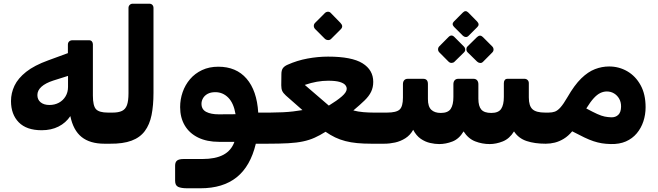

<svg xmlns="http://www.w3.org/2000/svg" viewBox="-20 -770 3556 1037"><path d="M544.2 6.2Q466 6.2 420.7 -30.1Q375.5 -66.5 359.9 -142.9Q335.5 -106.4 296.1 -86.5Q256.7 -66.6 205 -66.6Q123.3 -66.6 81.3 -109.4Q39.4 -152.2 39.4 -224.2Q39.4 -267.4 58.3 -307.2Q77.3 -347.1 121.4 -382.1Q165.6 -417 240.4 -444L346.7 -483V-528.5Q346.7 -540 353.6 -546.3Q360.5 -552.6 371.6 -552.6H461.4Q471 -552.6 476.4 -546.1Q481.7 -539.6 481.7 -530.4V-253.7Q481.7 -198.2 498.7 -180.1Q515.7 -161.9 562.9 -161.9H589.4Q596 -161.9 599.8 -157.1Q603.6 -152.4 603.6 -145.7V-21.5Q603.6 6.2 574.4 6.2ZM247 -203Q275.6 -203 298.2 -215.3Q320.9 -227.6 334.1 -249.7Q347.4 -271.9 347.4 -300.4V-360.1L267.7 -334.9Q226 -321.4 203.9 -301.5Q181.9 -281.6 181.9 -256.6Q181.9 -231.6 199.6 -217.3Q217.4 -203 247 -203Z M574 6.2Q559 6.2 559 -8.8V-131.9Q559 -161.9 589 -161.9Q619.8 -161.9 638.6 -170.8Q657.5 -179.7 665.8 -202.3Q674 -224.9 674 -266.1V-727Q674 -737 680.5 -743.5Q687 -750 697 -750H786Q797 -750 803 -743.5Q809 -737 809 -727V-268Q809 -200.6 798.6 -148.7Q788.1 -96.9 762.1 -62.1Q736.1 -27.2 690.4 -10.2Q644.6 6.9 574 6.2Z M991.7 246.9Q958.6 246.9 942.2 239.2Q925.8 231.5 925.8 206.5V124.5Q925.8 105.3 936.6 97Q947.4 88.8 972.4 88.8H1073.4Q1143.4 88.8 1186.2 66.2Q1229 43.6 1246.1 -3.9H1163.3Q1097.4 -3.9 1050 -27.1Q1002.6 -50.4 977.8 -92.6Q952.9 -134.9 952.9 -191.4Q952.9 -233.4 966.5 -272.4Q980.1 -311.5 1006.4 -342.4Q1032.6 -373.2 1071.3 -391.5Q1110 -409.7 1159.1 -409.7Q1256 -409.7 1311.7 -345.2Q1367.5 -280.7 1374.7 -161.9H1438.7Q1453.7 -161.9 1453.7 -146.9L1454.4 -23.8Q1454.4 6.2 1424.4 6.2H1361.7Q1332.6 128 1258.4 187.4Q1184.2 246.9 1062.4 246.9ZM1160.9 -152.5 1252.2 -153.1Q1242.3 -212.9 1212.9 -242.6Q1183.6 -272.2 1142.9 -272.2Q1118.1 -272.2 1101.4 -263.1Q1084.7 -253.9 1076.5 -239.4Q1068.2 -225 1068.2 -209.6Q1068.2 -179 1093.8 -165.7Q1119.4 -152.5 1160.9 -152.5Z M1423.6 6.2Q1417 6.2 1413 2.4Q1409 -1.4 1409 -10.6V-134.9Q1409 -148.9 1417 -155.4Q1425 -161.9 1438.6 -161.9Q1478 -162.2 1507.9 -163.7Q1537.9 -165.2 1563.4 -168.2Q1589 -171.2 1613.5 -175.4L1523.9 -254.2Q1509.3 -267.5 1504.2 -279.1Q1499.1 -290.7 1499.1 -309.5L1499.8 -369.4Q1499.8 -390.9 1508.2 -402.1Q1516.6 -413.2 1532.8 -420.2Q1585 -443.6 1641.3 -453.9Q1697.6 -464.2 1751.9 -464.2Q1879.9 -464.2 1937.9 -428.2Q1995.9 -392.1 1995.9 -327.9Q1995.9 -298.1 1984.4 -274.4Q1973 -250.6 1949 -227.4Q1925 -204.1 1888.5 -173.5Q1913.6 -166.7 1942.1 -164.3Q1970.5 -161.9 1997.5 -161.9H2068.9Q2085.4 -161.9 2085.4 -146V-25.3Q2085.4 6.2 2052.6 6.2H1986.1Q1943.6 6.2 1909.1 2.9Q1874.6 -0.4 1845.4 -8Q1816.2 -15.6 1790.3 -27.9Q1764.4 -40.3 1738.4 -58.3Q1707.7 -39 1679.4 -26.3Q1651 -13.5 1617.2 -6.3Q1583.4 1 1536.8 3.6Q1490.1 6.2 1423.6 6.2ZM1756 -199.7Q1800.4 -226.7 1826.2 -249.2Q1852 -271.6 1852.6 -289.1Q1853.3 -300.7 1844.7 -310.9Q1836.1 -321.1 1814.2 -327.6Q1792.4 -334 1752.2 -334Q1722.7 -334 1691.7 -328.6Q1660.7 -323.2 1626.1 -311.4ZM1768.1 -559.6Q1761.6 -553.1 1751.6 -553.6Q1741.5 -554.1 1734.6 -560.6L1682 -613.2Q1674.9 -620.7 1674.9 -630.2Q1674.9 -639.6 1682 -646.7L1734.6 -699.4Q1741.5 -706.2 1751.1 -706.6Q1760.6 -706.9 1767.1 -699.4L1818.5 -646.7Q1836.7 -628.2 1820.7 -612.2Z M2352 8.1Q2329.4 8.1 2302.9 2.1Q2276.5 -3.9 2252.4 -20.4Q2228.3 -37 2211.6 -68.9Q2195.6 -39.9 2169.6 -23.4Q2143.6 -6.9 2113.9 -0.3Q2084.3 6.2 2055 6.2Q2040 6.2 2040 -9.1V-131.9Q2040 -161.9 2070 -161.9Q2121.1 -161.9 2138.7 -178.6Q2156.3 -195.2 2156.3 -243.1V-315.6Q2156.3 -328.7 2163.1 -336.6Q2170 -344.4 2182.5 -344.4H2265.6Q2291.2 -344.4 2291.2 -316.2V-235Q2291.2 -194.4 2309.3 -177.2Q2327.4 -160 2360.8 -160Q2399.4 -160 2414.1 -181.7Q2428.8 -203.5 2428.8 -246.2V-315.1Q2428.8 -328.2 2435.6 -336.3Q2442.5 -344.4 2455 -344.4H2537.5Q2550 -344.4 2556.9 -336.3Q2563.7 -328.2 2563.7 -315.1V-236.9Q2563.7 -196.5 2579.6 -178.2Q2595.4 -160 2633.6 -160Q2671.9 -160 2686.6 -181.7Q2701.3 -203.5 2701.3 -246.2V-320.7Q2701.3 -331.4 2706.3 -337.9Q2711.3 -344.4 2721.3 -344.4H2813.1Q2822.5 -344.4 2829.4 -337.9Q2836.2 -331.4 2836.2 -320.7V-243.7Q2836.2 -198.2 2855.9 -180.1Q2875.5 -161.9 2924 -161.9H2942.5Q2957.5 -161.9 2957.5 -146.9V-23.8Q2957.5 6.2 2926.2 6.2Q2867.9 6.2 2824.2 -8.3Q2780.5 -22.9 2756.2 -60.3Q2732 -20.9 2695.9 -6.4Q2659.8 8.1 2624.9 8.1Q2584.1 8.1 2546.7 -6.4Q2509.2 -20.9 2483.8 -60.3Q2459.5 -19.6 2423.7 -5.8Q2387.9 8.1 2352 8.1ZM2510.2 -576.1Q2503.7 -569.6 2495.3 -570.1Q2486.9 -570.6 2480 -577.1L2431.9 -625.2Q2417.9 -640.2 2431.9 -654.2L2480 -702.4Q2494.6 -717 2509.2 -702.4L2556.7 -654.2Q2572.1 -638 2558.4 -624.2ZM2434.5 -436.4Q2428.6 -430.5 2419.2 -430.2Q2409.8 -429.9 2402.3 -437.4L2352.5 -487.5Q2346 -494.4 2346 -503.6Q2346 -512.9 2352.5 -519.7L2402.3 -569.9Q2418.5 -586.5 2434.5 -569.9L2484.6 -519.7Q2492.1 -512.6 2492.6 -503Q2493.1 -493.4 2485.6 -486.5ZM2589 -436.4Q2581.9 -428.9 2572.7 -429.9Q2563.6 -430.9 2556.7 -437.4L2505.6 -487.5Q2499.1 -494 2499.1 -503.9Q2499.1 -513.9 2505.6 -519.7L2556.7 -569.9Q2573 -584.9 2588 -569.9L2638.1 -519.7Q2645 -513.2 2645.6 -503.6Q2646.2 -494 2638.7 -486.5Z M3279 8Q3252 7.4 3230.1 3.8Q3208.1 0.1 3185.6 -7.3Q3163.1 -14.8 3135.8 -27.8Q3108.4 -40.8 3070.5 -60.8Q3049.3 -35.3 3025.2 -20.6Q3001.1 -5.9 2976.6 0.2Q2952.1 6.2 2928 6.2Q2913 6.2 2913 -8.8V-131.9Q2913 -161.9 2943 -161.9Q2962.5 -161.9 2977.1 -167.2Q2991.8 -172.6 3007.6 -190.4Q3023.4 -208.2 3044.9 -245.2Q3082.6 -310.7 3119.3 -346.5Q3156 -382.2 3193.5 -396.6Q3231 -411 3269.9 -411Q3323 -411 3367.9 -385.1Q3412.7 -359.1 3439.8 -310.1Q3466.9 -261.1 3466.9 -191Q3466.9 -150.9 3454.9 -114.5Q3442.9 -78.1 3419.2 -49.8Q3395.5 -21.5 3360.4 -6.1Q3325.2 9.2 3279 8ZM3281.4 -136.4Q3304.4 -135.7 3319.2 -149.6Q3334 -163.5 3334.4 -193.7Q3334.8 -218 3324.5 -236.3Q3314.3 -254.6 3296.7 -265.3Q3279.1 -276 3257.6 -276Q3239.5 -276 3222.1 -267.6Q3204.6 -259.1 3186.6 -239.4Q3168.6 -219.7 3146.6 -184.2Q3183.1 -164.5 3206 -154.2Q3228.9 -143.9 3246.2 -140.4Q3263.5 -137 3281.4 -136.4Z"/></svg>

Font: Rubik Light
Style: Regular
Weight: 300
Designer: Hubert and Fischer
Foundry: Hubert and Fischer
Version: Version 2.300;gftools[0.9.30]